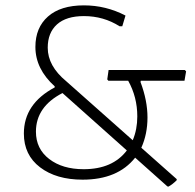

<svg xmlns="http://www.w3.org/2000/svg" viewBox="-20 -665 726 716"><path d="M505 -364 504 -359Q530 -290 530 -227Q530 -165 507 -114L639 3V7Q623 23 608 31L604 30L484 -77Q419 5 288 5Q190 5 129.5 -41Q69 -87 69 -167Q69 -278 184 -339V-343Q112 -408 112 -490Q112 -562 159 -603.5Q206 -645 293 -645Q375 -645 448 -607L436 -567H426Q366 -605 293 -605Q227 -605 192.5 -574Q158 -543 158 -487Q158 -419 227 -362L475 -142Q492 -182 492 -231Q492 -303 458 -364H384L380 -369L385 -404H669L674 -399L668 -364ZM114 -174Q114 -110 163.5 -72Q213 -34 292 -34Q400 -34 453 -104L213 -318Q114 -267 114 -174Z"/></svg>

Font: Alegreya Sans Light
Style: Regular
Weight: 300
Designer: Juan Pablo del Peral
Foundry: Huerta Tipografica
Version: Version 2.007